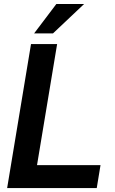

<svg xmlns="http://www.w3.org/2000/svg" viewBox="-20 -950 581 970"><path d="M16.1 0 136.7 -727.5H268.6L167 -115.7H487.8L468.8 0ZM152.3 -781.2 264.6 -929.7H404.8L247.6 -781.2Z"/></svg>

Font: Inter Display Semi Bold
Style: Italic
Weight: 600
Italic angle: -9.39999°
Designer: Rasmus Andersson
Foundry: rsms
Version: Version 4.000;git-4fc901f